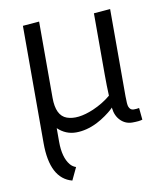

<svg xmlns="http://www.w3.org/2000/svg" viewBox="-89 -647 843 966"><g transform="rotate(-10 332.5 -163.5)"><path d="M202.1 245.1Q92.3 215.8 92.3 34.7V-564.9L176.3 -571.8V-182.1Q176.3 -90.8 229.5 -71.8Q283.2 -52.7 366.2 -87.9Q418 -110.4 457.5 -143.6Q455.1 -193.4 455.1 -253.4V-564.9L539.1 -571.8V-126.5Q539.1 -84 543.5 -72.8Q550.8 -53.7 567.9 -53.7Q585 -53.7 596.2 -56.2L602.1 4.4Q585.9 9.8 550.8 9.8Q515.6 9.8 491 -14.6Q466.3 -39.1 461.9 -79.1V-82.5Q460.9 -81.5 459.7 -80.1Q458.5 -78.6 449.2 -70.1Q439.9 -61.5 418.2 -45.9Q396.5 -30.3 371.6 -17.6Q316.4 9.8 263.4 9.8Q210.4 9.8 170.4 -28.3V41Q170.4 121.6 203.1 161.1Q214.8 175.3 232.4 181.2Z"/></g></svg>

Font: Duru Sans
Style: Regular
Weight: 400
Designer: Onur Yazõcõgil
Foundry: Onur Yazõcõgil
Version: Version 1.002